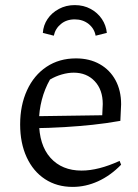

<svg xmlns="http://www.w3.org/2000/svg" viewBox="-20 -725 541 753"><path d="M265 8Q203 8 156.5 -22.5Q110 -53 84.5 -108.5Q59 -164 59 -237Q59 -312 86 -371Q113 -430 162.5 -463Q212 -496 278 -496Q331 -496 371 -473.5Q411 -451 433 -410.5Q455 -370 455 -316L452 -251Q395 -241 342.5 -235.5Q290 -230 232.5 -226.5Q175 -223 105 -222V-269L381 -273L383 -317Q383 -373 351.5 -406.5Q320 -440 269 -440Q247 -440 222.5 -433Q198 -426 176 -413Q155 -376 144 -333.5Q133 -291 133 -249Q133 -156 178 -106Q223 -56 300 -56Q366 -56 449 -94L455 -79Q413 -36 364.5 -14Q316 8 265 8ZM273 -705Q308 -705 335.5 -690Q363 -675 379.5 -650.5Q396 -626 399 -596L355 -585Q350 -613 327.5 -631Q305 -649 273 -649Q241 -649 219 -631Q197 -613 191 -585L148 -596Q150 -626 166.5 -650.5Q183 -675 211 -690Q239 -705 273 -705Z"/></svg>

Font: Piazzolla Thin
Style: Regular
Weight: 400
Version: Version 2.001